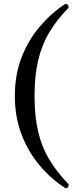

<svg xmlns="http://www.w3.org/2000/svg" viewBox="-20 -811 427 1034"><path d="M333 203Q255 153 193.5 80Q132 7 96 -87Q60 -181 60 -294Q60 -410 97 -504Q134 -598 196 -670Q258 -742 333 -791Q352 -787 349 -769Q287 -706 246 -637.5Q205 -569 185.5 -485.5Q166 -402 166 -294Q166 -186 185.5 -102.5Q205 -19 246 49Q287 117 349 181Q352 201 333 203Z"/></svg>

Font: Zen Antique Soft
Style: Regular
Weight: 400
Designer: Yoshimichi Ohira
Foundry: Positype
Version: Version 1.001